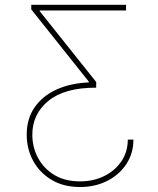

<svg xmlns="http://www.w3.org/2000/svg" viewBox="-20 -565 639 777"><path d="M519.9 0H497.2Q497.2 49 471.6 87.2Q446 125.4 402.3 147.2Q358.7 169 304 169Q242.5 169 199.4 142.8Q156.2 116.5 133.5 73.3Q110.8 30.2 110.8 -19.9Q110.8 -103.7 176.1 -157Q241.5 -210.2 367.9 -210.2H369.3V-233L140.6 -519.9V-522.7H490.1V-545.5H106.5V-527L339.5 -234.4V-231.5Q264.2 -228.3 207.7 -202.2Q151.3 -176.1 119.7 -130.1Q88.1 -84.2 88.1 -19.9Q88.1 37.6 114.2 85.8Q140.3 133.9 188.6 162.8Q236.9 191.8 304 191.8Q365.1 191.8 414.1 166.9Q463.1 142 491.5 98.7Q519.9 55.4 519.9 0Z"/></svg>

Font: Inter Thin BETA
Style: Regular
Weight: 100
Designer: Rasmus Andersson
Foundry: rsms
Version: Version 3.011;git-f93a4a705